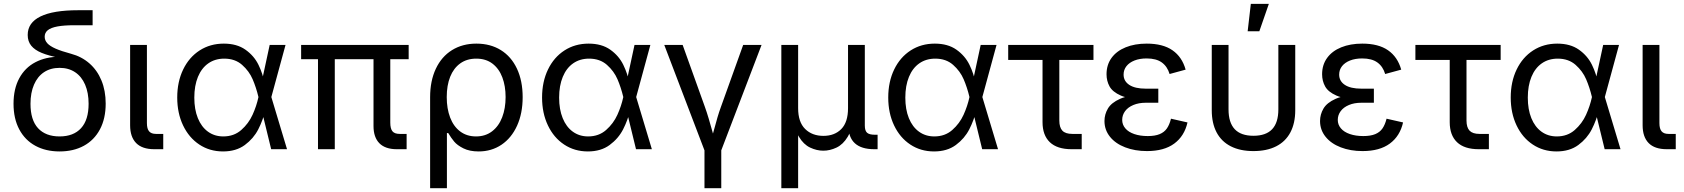

<svg xmlns="http://www.w3.org/2000/svg" viewBox="-20 -781 8814 1005"><path d="M50.8 -237.8Q50.8 -315.9 80.8 -371.3Q110.8 -426.8 165.3 -455.3Q219.7 -483.9 292 -483.9V-478Q234.4 -489.3 198.2 -504.2Q162.1 -519 143.6 -541.7Q125 -564.5 125 -598.1Q125 -662.1 191.7 -694.8Q258.3 -727.5 389.6 -727.5H464.8V-648.9H370.1Q315.4 -648.9 281 -642.6Q246.6 -636.2 230.2 -623Q213.9 -609.9 213.9 -588.9Q213.9 -569.8 227.5 -554.7Q241.2 -539.6 271.2 -526.4Q301.3 -513.2 352.1 -499.5Q407.2 -484.9 448 -449.2Q488.8 -413.6 511 -359.9Q533.2 -306.2 533.2 -238.8Q533.2 -160.6 503.2 -104Q473.1 -47.4 418.7 -17.8Q364.3 11.7 292 11.7Q219.7 11.7 165.3 -17.8Q110.8 -47.4 80.8 -103.8Q50.8 -160.2 50.8 -237.8ZM443.8 -237.8Q443.8 -295.4 425.5 -337.9Q407.2 -380.4 373 -403.1Q338.9 -425.8 292 -425.8Q244.6 -425.8 210.4 -403.1Q176.3 -380.4 158 -337.9Q139.6 -295.4 139.6 -237.8Q139.6 -152.8 179.2 -109.9Q218.8 -66.9 292 -66.9Q364.7 -66.9 404.3 -110.1Q443.8 -153.3 443.8 -237.8Z M661.1 -125V-545.9H749V-136.7Q749 -106.9 760.5 -93.5Q772 -80.1 796.4 -80.1H834.5V0H787.6Q724.1 0 692.6 -32.2Q661.1 -64.5 661.1 -125Z M907.7 -270.5Q907.7 -353 938.7 -417.2Q969.7 -481.4 1025.1 -517.1Q1080.6 -552.7 1151.4 -552.7Q1219.7 -552.7 1264.6 -521Q1309.6 -489.3 1332.8 -442.1Q1356 -395 1365.2 -342.3H1397L1399.9 -274.4L1482.4 0H1399.4L1332.5 -274.4Q1320.8 -323.2 1302.5 -366Q1284.2 -408.7 1247.3 -441.4Q1210.4 -474.1 1153.8 -474.1Q1106 -474.1 1070.6 -449.5Q1035.2 -424.8 1016.1 -378.7Q997.1 -332.5 997.1 -270Q997.1 -208.5 1015.6 -162.6Q1034.2 -116.7 1068.6 -91.8Q1103 -66.9 1148.9 -66.9Q1204.6 -66.9 1242.9 -100.6Q1281.2 -134.3 1302 -180.2Q1322.8 -226.1 1332.5 -271.5L1391.6 -545.9H1474.6L1399.9 -271.5L1397 -206.5H1369.6Q1356.4 -151.9 1331.8 -103.8Q1307.1 -55.7 1261.5 -22Q1215.8 11.7 1147.5 11.7Q1077.6 11.7 1023.2 -24.4Q968.8 -60.5 938.2 -124.8Q907.7 -189 907.7 -270.5Z M1935.1 -121.1V-518.1H2022.9V-139.2Q2022.9 -107.4 2034.2 -93.8Q2045.4 -80.1 2072.3 -80.1H2108.4V0H2057.1Q1996.6 0 1965.8 -31.2Q1935.1 -62.5 1935.1 -121.1ZM1644.5 -518.1H1732.4V0H1644.5ZM1556.2 -545.9H2119.1V-471.2H1556.2Z M2473.6 -552.7Q2546.9 -552.7 2601.6 -518.8Q2656.2 -484.9 2686 -421.4Q2715.8 -357.9 2715.8 -272.5Q2715.8 -187.5 2686.5 -123Q2657.2 -58.6 2605 -23.4Q2552.7 11.7 2485.4 11.7Q2438 11.7 2405.8 -4.4Q2373.5 -20.5 2357.4 -39.8Q2341.3 -59.1 2326.2 -84.5H2319.3V204.1H2231.4V-272.5Q2231.4 -357.4 2261.2 -420.9Q2291 -484.4 2345.9 -518.6Q2400.9 -552.7 2473.6 -552.7ZM2626.5 -272.9Q2626.5 -330.6 2609.4 -376Q2592.3 -421.4 2557.9 -447.8Q2523.4 -474.1 2473.1 -474.1Q2423.8 -474.1 2389.2 -449.2Q2354.5 -424.3 2336.4 -379.2Q2318.4 -334 2318.4 -272.9Q2318.4 -212.4 2336.2 -165.8Q2354 -119.1 2388.7 -93Q2423.3 -66.9 2471.7 -66.9Q2521 -66.9 2555.9 -93.8Q2590.8 -120.6 2608.6 -167.2Q2626.5 -213.9 2626.5 -272.9Z M2817.4 -270.5Q2817.4 -353 2848.4 -417.2Q2879.4 -481.4 2934.8 -517.1Q2990.2 -552.7 3061 -552.7Q3129.4 -552.7 3174.3 -521Q3219.2 -489.3 3242.4 -442.1Q3265.6 -395 3274.9 -342.3H3306.6L3309.6 -274.4L3392.1 0H3309.1L3242.2 -274.4Q3230.5 -323.2 3212.2 -366Q3193.8 -408.7 3157 -441.4Q3120.1 -474.1 3063.5 -474.1Q3015.6 -474.1 2980.2 -449.5Q2944.8 -424.8 2925.8 -378.7Q2906.7 -332.5 2906.7 -270Q2906.7 -208.5 2925.3 -162.6Q2943.8 -116.7 2978.3 -91.8Q3012.7 -66.9 3058.6 -66.9Q3114.3 -66.9 3152.6 -100.6Q3190.9 -134.3 3211.7 -180.2Q3232.4 -226.1 3242.2 -271.5L3301.3 -545.9H3384.3L3309.6 -271.5L3306.6 -206.5H3279.3Q3266.1 -151.9 3241.5 -103.8Q3216.8 -55.7 3171.1 -22Q3125.5 11.7 3057.1 11.7Q2987.3 11.7 2932.9 -24.4Q2878.4 -60.5 2847.9 -124.8Q2817.4 -189 2817.4 -270.5Z M3457 -545.9H3553.2L3669.4 -222.2Q3679.7 -193.8 3689.7 -159.9Q3699.7 -126 3708.5 -94.2Q3721.2 -47.4 3728 -24.9H3695.8Q3707 -63 3715.8 -95.7Q3728 -140.6 3735.8 -167.5Q3743.7 -194.3 3753.9 -222.2L3870.1 -545.9H3966.3L3753.9 9.8H3668.9ZM3667.5 -3.9H3755.4V204.1H3667.5Z M4069.8 -545.9H4157.7V-214.8Q4157.7 -142.1 4194.3 -106Q4231 -69.8 4290 -69.8Q4348.6 -69.8 4383.8 -105.7Q4418.9 -141.6 4418.9 -214.8V-545.9H4506.8V-123.5Q4506.8 -96.7 4518.6 -86.2Q4530.3 -75.7 4559.6 -75.7H4573.7V0H4556.2Q4488.8 0 4454.8 -31Q4420.9 -62 4420.9 -122.6V-171.9H4441.4Q4441.4 -105 4417.2 -64.9Q4393.1 -24.9 4358.6 -8.5Q4324.2 7.8 4289.6 7.8Q4254.9 7.8 4220.5 -8.5Q4186 -24.9 4162.1 -64.9Q4138.2 -105 4138.2 -171.9H4157.7V204.1H4069.8Z M4629.4 -270.5Q4629.4 -353 4660.4 -417.2Q4691.4 -481.4 4746.8 -517.1Q4802.2 -552.7 4873 -552.7Q4941.4 -552.7 4986.3 -521Q5031.2 -489.3 5054.4 -442.1Q5077.6 -395 5086.9 -342.3H5118.7L5121.6 -274.4L5204.1 0H5121.1L5054.2 -274.4Q5042.5 -323.2 5024.2 -366Q5005.9 -408.7 4969 -441.4Q4932.1 -474.1 4875.5 -474.1Q4827.6 -474.1 4792.2 -449.5Q4756.8 -424.8 4737.8 -378.7Q4718.8 -332.5 4718.8 -270Q4718.8 -208.5 4737.3 -162.6Q4755.9 -116.7 4790.3 -91.8Q4824.7 -66.9 4870.6 -66.9Q4926.3 -66.9 4964.6 -100.6Q5002.9 -134.3 5023.7 -180.2Q5044.4 -226.1 5054.2 -271.5L5113.3 -545.9H5196.3L5121.6 -271.5L5118.7 -206.5H5091.3Q5078.1 -151.9 5053.5 -103.8Q5028.8 -55.7 4983.2 -22Q4937.5 11.7 4869.1 11.7Q4799.3 11.7 4744.9 -24.4Q4690.4 -60.5 4659.9 -124.8Q4629.4 -189 4629.4 -270.5Z M5437 -141.6V-467.3H5257.3V-545.9H5703.6V-467.3H5524.9V-150.4Q5524.9 -113.8 5541 -96.9Q5557.1 -80.1 5592.8 -80.1H5642.1V0H5588.9Q5513.7 0 5475.3 -36.6Q5437 -73.2 5437 -141.6Z M5761.2 -147.5Q5761.2 -182.1 5779.1 -212.6Q5796.9 -243.2 5842.8 -263.7Q5888.7 -284.2 5966.8 -284.2H6043V-243.2H5977.5Q5940.4 -243.2 5912.4 -231.4Q5884.3 -219.7 5869.1 -199.2Q5854 -178.7 5854 -153.3Q5854 -128.4 5870.4 -109.1Q5886.7 -89.8 5917.2 -79.3Q5947.8 -68.8 5987.8 -68.8Q6025.9 -68.8 6050 -78.9Q6074.2 -88.9 6087.9 -108.6Q6101.6 -128.4 6109.4 -159.7L6195.8 -140.1Q6179.7 -68.8 6126.5 -29.5Q6073.2 9.8 5983.9 9.8Q5920.4 9.8 5869.6 -9.8Q5818.8 -29.3 5790 -65.2Q5761.2 -101.1 5761.2 -147.5ZM5772 -392.1Q5772 -441.9 5798.3 -478Q5824.7 -514.2 5872.3 -533.4Q5919.9 -552.7 5982.4 -552.7Q6066.9 -552.7 6117.2 -517.8Q6167.5 -482.9 6186 -416.5L6102.1 -393.6Q6090.3 -433.1 6061.3 -454.1Q6032.2 -475.1 5981.9 -475.1Q5945.8 -475.1 5918.5 -464.4Q5891.1 -453.6 5876.2 -434.6Q5861.3 -415.5 5861.3 -390.6Q5861.3 -356.4 5891.1 -336.7Q5920.9 -316.9 5977.5 -316.9H6043V-261.7H5966.8Q5890.1 -261.7 5846.9 -280.8Q5803.7 -299.8 5787.8 -328.6Q5772 -357.4 5772 -392.1Z M6322.8 -204.1V-545.9H6410.6V-208.5Q6410.6 -139.2 6443.1 -104.7Q6475.6 -70.3 6541 -70.3Q6606.4 -70.3 6638.9 -104.7Q6671.4 -139.2 6671.4 -208.5V-545.9H6759.8V-204.1Q6759.8 -136.2 6734.4 -88.1Q6709 -40 6659.9 -15.1Q6610.8 9.8 6541 9.8Q6471.7 9.8 6422.6 -15.1Q6373.5 -40 6348.1 -88.1Q6322.8 -136.2 6322.8 -204.1ZM6527.3 -760.7H6621.6L6571.8 -617.2H6510.7Z M6889.6 -147.5Q6889.6 -182.1 6907.5 -212.6Q6925.3 -243.2 6971.2 -263.7Q7017.1 -284.2 7095.2 -284.2H7171.4V-243.2H7106Q7068.8 -243.2 7040.8 -231.4Q7012.7 -219.7 6997.6 -199.2Q6982.4 -178.7 6982.4 -153.3Q6982.4 -128.4 6998.8 -109.1Q7015.1 -89.8 7045.7 -79.3Q7076.2 -68.8 7116.2 -68.8Q7154.3 -68.8 7178.5 -78.9Q7202.6 -88.9 7216.3 -108.6Q7230 -128.4 7237.8 -159.7L7324.2 -140.1Q7308.1 -68.8 7254.9 -29.5Q7201.7 9.8 7112.3 9.8Q7048.8 9.8 6998 -9.8Q6947.3 -29.3 6918.5 -65.2Q6889.6 -101.1 6889.6 -147.5ZM6900.4 -392.1Q6900.4 -441.9 6926.8 -478Q6953.1 -514.2 7000.7 -533.4Q7048.3 -552.7 7110.8 -552.7Q7195.3 -552.7 7245.6 -517.8Q7295.9 -482.9 7314.5 -416.5L7230.5 -393.6Q7218.8 -433.1 7189.7 -454.1Q7160.6 -475.1 7110.4 -475.1Q7074.2 -475.1 7046.9 -464.4Q7019.5 -453.6 7004.6 -434.6Q6989.7 -415.5 6989.7 -390.6Q6989.7 -356.4 7019.5 -336.7Q7049.3 -316.9 7106 -316.9H7171.4V-261.7H7095.2Q7018.6 -261.7 6975.3 -280.8Q6932.1 -299.8 6916.3 -328.6Q6900.4 -357.4 6900.4 -392.1Z M7568.4 -141.6V-467.3H7388.7V-545.9H7835V-467.3H7656.2V-150.4Q7656.2 -113.8 7672.4 -96.9Q7688.5 -80.1 7724.1 -80.1H7773.4V0H7720.2Q7645 0 7606.7 -36.6Q7568.4 -73.2 7568.4 -141.6Z M7887.7 -270.5Q7887.7 -353 7918.7 -417.2Q7949.7 -481.4 8005.1 -517.1Q8060.5 -552.7 8131.3 -552.7Q8199.7 -552.7 8244.6 -521Q8289.6 -489.3 8312.7 -442.1Q8335.9 -395 8345.2 -342.3H8377L8379.9 -274.4L8462.4 0H8379.4L8312.5 -274.4Q8300.8 -323.2 8282.5 -366Q8264.2 -408.7 8227.3 -441.4Q8190.4 -474.1 8133.8 -474.1Q8085.9 -474.1 8050.5 -449.5Q8015.1 -424.8 7996.1 -378.7Q7977.1 -332.5 7977.1 -270Q7977.1 -208.5 7995.6 -162.6Q8014.2 -116.7 8048.6 -91.8Q8083 -66.9 8128.9 -66.9Q8184.6 -66.9 8222.9 -100.6Q8261.2 -134.3 8282 -180.2Q8302.7 -226.1 8312.5 -271.5L8371.6 -545.9H8454.6L8379.9 -271.5L8377 -206.5H8349.6Q8336.4 -151.9 8311.8 -103.8Q8287.1 -55.7 8241.5 -22Q8195.8 11.7 8127.4 11.7Q8057.6 11.7 8003.2 -24.4Q7948.7 -60.5 7918.2 -124.8Q7887.7 -189 7887.7 -270.5Z M8578.1 -125V-545.9H8666V-136.7Q8666 -106.9 8677.5 -93.5Q8689 -80.1 8713.4 -80.1H8751.5V0H8704.6Q8641.1 0 8609.6 -32.2Q8578.1 -64.5 8578.1 -125Z"/></svg>

Font: Inter RS Variable
Style: Regular
Weight: 400
Designer: Rasmus Andersson (customised by Maria Ramos and Noel Pretorius)
Foundry: rsms
Version: Version 3.001;Glyphs 3.2.3 (3260)